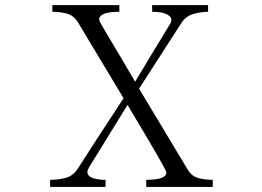

<svg xmlns="http://www.w3.org/2000/svg" viewBox="-20 -741 1040 761"><path d="M178.7 0V-28.3Q213.9 -28.3 242.2 -36.6Q270.5 -44.9 288.1 -72.3Q333 -142.6 378.9 -212.9Q424.8 -282.2 469.7 -351.6L289.1 -652.3Q273.4 -678.7 246.6 -686.5Q219.7 -694.3 187.5 -694.3V-720.7H453.1V-694.3Q373 -694.3 373 -663.1Q373 -656.2 402.3 -608.4Q431.6 -560.5 515.6 -417Q570.3 -508.8 654.3 -646.5Q659.2 -654.3 659.2 -665Q659.2 -674.8 640.6 -684.6Q622.1 -694.3 583 -694.3V-720.7H804.7V-694.3Q770.5 -693.4 743.2 -684.6Q715.8 -675.8 699.2 -650.4Q615.2 -520.5 531.2 -389.6L723.6 -69.3Q739.3 -43 765.1 -35.6Q791 -28.3 823.2 -28.3V0H559.6V-28.3Q639.6 -28.3 639.6 -57.6Q639.6 -68.4 485.4 -325.2L332 -76.2Q326.2 -64.5 326.2 -59.6Q326.2 -36.1 370.1 -30.3Q386.7 -27.3 398.4 -28.3V0ZM259.8 -28.3ZM263.7 -694.3ZM302.7 -28.3ZM350.6 -694.3ZM662.1 -28.3ZM683.6 -694.3ZM727.5 -694.3ZM748 -28.3Z"/></svg>

Font: GenEi Koburi Mincho v6
Style: Regular
Weight: 400
Designer: o_tamon (Modified)
Foundry: o_tamon / Adobe Systems Incorporated
Version: Version 6.1